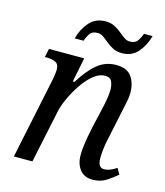

<svg xmlns="http://www.w3.org/2000/svg" viewBox="-111 -817 784 911"><g transform="rotate(15 281.0 -361.0)"><path d="M429 10Q387 10 365.5 -18Q344 -46 344 -89Q344 -113 348.5 -145Q353 -177 363 -225L381 -304Q384 -317 389 -339Q394 -361 397.5 -384Q401 -407 401 -425Q401 -444 393.5 -463Q386 -482 360 -482Q331 -482 303 -459Q275 -436 250.5 -400Q226 -364 208.5 -325.5Q191 -287 185 -256L131 0H40L124 -402Q127 -417 128.5 -430.5Q130 -444 130 -450Q130 -478 111.5 -486Q93 -494 67 -494H60L69 -536H242L218 -416H226Q265 -479 305 -512Q345 -545 397 -545Q452 -545 474 -512.5Q496 -480 496 -437Q496 -412 489 -381Q482 -350 477 -324L452 -206Q445 -177 441.5 -148.5Q438 -120 438 -98Q438 -52 469 -52Q496 -52 529 -75L546 -46Q524 -27 495.5 -8.5Q467 10 429 10ZM408 -606Q382 -606 363.5 -615.5Q345 -625 330 -637.5Q315 -650 301.5 -659.5Q288 -669 273 -669Q246 -669 235 -652.5Q224 -636 217 -616H174Q186 -663 216 -697.5Q246 -732 296 -732Q321 -732 339.5 -722.5Q358 -713 373 -700.5Q388 -688 401.5 -678.5Q415 -669 430 -669Q456 -669 467.5 -685.5Q479 -702 486 -722H528Q516 -676 486.5 -641Q457 -606 408 -606Z"/></g></svg>

Font: Noto Serif SemiCondensed
Style: Italic
Weight: 400
Width: 4
Italic angle: -12°
Designer: Monotype Design Team
Foundry: Monotype Imaging Inc.
Version: Version 2.013